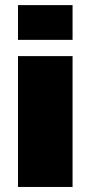

<svg xmlns="http://www.w3.org/2000/svg" viewBox="-20 -741 359 761"><path d="M51.3 -583V-720.7H267.6V-583ZM51.3 0V-518.6H267.6V0Z"/></svg>

Font: Black Ops One
Style: Regular
Weight: 400
Designer: James Grieshaber, Eben Sorkin
Foundry: Sorkin Type Co.
Version: Version 1.004; ttfautohint (v1.8.4.7-5d5b)